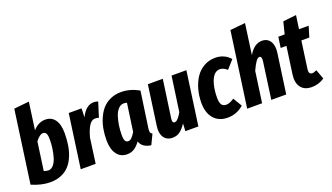

<svg xmlns="http://www.w3.org/2000/svg" viewBox="-69 -1265 3089 1789"><g transform="rotate(-20 1475.5 -370.5)"><path d="M344.2 -547.9Q404.8 -547.9 438.5 -501.5Q472.2 -455.1 472.2 -369.1Q472.2 -304.7 463.4 -249.3Q454.6 -193.8 433.8 -144Q413.1 -94.2 381.3 -59.1Q349.6 -23.9 301.3 -3.4Q252.9 17.1 191.9 17.1Q106 17.1 8.8 -24.9L108.9 -742.2L258.8 -757.8L221.2 -486.8Q274.4 -547.9 344.2 -547.9ZM282.2 -437Q264.6 -437 244.6 -422.1Q224.6 -407.2 207 -381.8L168 -102.1Q194.8 -92.8 211.9 -92.8Q240.2 -92.8 262.2 -118.2Q284.2 -143.6 296.6 -184.6Q309.1 -225.6 315.4 -270.5Q321.8 -315.4 321.8 -360.8Q321.8 -403.3 311.8 -420.2Q301.8 -437 282.2 -437Z M823.7 -545.9Q844.2 -545.9 866.7 -538.1L820.8 -393.1Q798.3 -398.9 784.7 -398.9Q749 -398.9 724.4 -359.9Q699.7 -320.8 679.7 -249L645.5 0H497.6L571.8 -530.8H698.7L695.8 -441.9Q745.6 -545.9 823.7 -545.9Z M1095.2 -547.9Q1184.1 -547.9 1271.5 -499L1221.2 -148.9Q1216.3 -124 1219.5 -107.9Q1222.7 -91.8 1239.3 -84L1192.4 14.2Q1152.8 10.3 1124 -8.8Q1095.2 -27.8 1084.5 -62Q1055.7 -22.9 1025.1 -2.9Q994.6 17.1 953.1 17.1Q887.7 17.1 851.6 -33.4Q815.4 -84 815.4 -170.9Q815.4 -227.5 824.5 -279.8Q833.5 -332 854.7 -381.6Q876 -431.2 907.5 -467.5Q939 -503.9 987.3 -525.9Q1035.6 -547.9 1095.2 -547.9ZM1082.5 -439.9Q1053.2 -439.9 1029.8 -415.5Q1006.3 -391.1 992.9 -350.8Q979.5 -310.5 972.4 -263.9Q965.3 -217.3 965.3 -168Q965.3 -127.9 974.9 -111.1Q984.4 -94.2 1004.4 -94.2Q1022.9 -94.2 1039.6 -111.1Q1056.2 -127.9 1075.2 -159.2L1114.3 -435.1Q1098.1 -439.9 1082.5 -439.9Z M1403.3 17.1Q1347.2 17.1 1318.8 -24.9Q1290.5 -66.9 1301.3 -137.2L1356.4 -530.8H1504.4L1451.2 -154.8Q1445.3 -111.8 1470.2 -111.8Q1501.5 -111.8 1542.5 -186L1591.3 -530.8H1738.3L1664.1 0H1535.2L1539.1 -75.2Q1509.8 -30.8 1478.8 -6.8Q1447.8 17.1 1403.3 17.1Z M2028.3 -547.9Q2119.1 -547.9 2176.3 -481.9L2104 -400.9Q2067.4 -433.1 2033.2 -433.1Q2008.3 -433.1 1988.3 -418Q1968.3 -402.8 1955.6 -378.4Q1942.9 -354 1934.3 -321.5Q1925.8 -289.1 1922.4 -256.8Q1918.9 -224.6 1918.9 -191.9Q1918.9 -141.6 1934.1 -121.3Q1949.2 -101.1 1978 -101.1Q1996.6 -101.1 2014.4 -108.4Q2032.2 -115.7 2058.1 -131.8L2110.4 -43.9Q2040 17.1 1952.1 17.1Q1864.7 17.1 1814.9 -39.3Q1765.1 -95.7 1765.1 -195.8Q1765.1 -266.1 1782.7 -329.3Q1800.3 -392.6 1832.8 -441.4Q1865.2 -490.2 1915.8 -519Q1966.3 -547.9 2028.3 -547.9Z M2492.2 -547.9Q2546.4 -547.9 2573.5 -505.1Q2600.6 -462.4 2589.8 -390.1L2535.2 0H2387.2L2438 -366.2Q2443.4 -414.1 2418.9 -414.1Q2401.9 -414.1 2382.8 -387Q2363.8 -359.9 2338.9 -306.2L2295.9 0H2147.9L2252 -742.2L2401.9 -756.8L2359.9 -454.1Q2415.5 -547.9 2492.2 -547.9Z M2839.8 -424.8 2801.8 -151.9Q2795.9 -103 2832 -103Q2848.6 -103 2876 -116.2L2910.6 -22Q2855.5 17.1 2784.7 17.1Q2711.9 17.1 2677.5 -28.8Q2643.1 -74.7 2653.8 -153.8L2691.9 -424.8H2634.8L2649.9 -530.8H2712.9L2742.7 -649.9L2874 -664.1L2855 -530.8H2950.7L2918.9 -424.8Z"/></g></svg>

Font: Fira Sans Compressed
Style: Bold Italic
Weight: 700
Width: 3
Italic angle: -8°
Designer: Carrois Corporate & Edenspiekermann AG
Foundry: Carrois Corporate GbR & Edenspiekermann AG
Version: Version 4.203;PS 004.203;hotconv 1.0.88;makeotf.lib2.5.64775